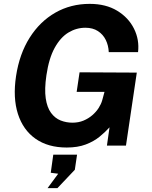

<svg xmlns="http://www.w3.org/2000/svg" viewBox="-20 -753 784 993"><path d="M325 10Q228.5 10 164 -35.2Q99.5 -80.5 72.8 -163.5Q46 -246.5 63 -359.5Q80.5 -474.5 133.5 -558.2Q186.5 -642 266.2 -687.5Q346 -733 444 -733Q527.5 -733 586 -697.5Q644.5 -662 673 -604.8Q701.5 -547.5 694 -483.5H542.5Q541 -518 527 -546.5Q513 -575 486.5 -592.2Q460 -609.5 421.5 -609.5Q375 -609.5 334 -584.8Q293 -560 263 -506Q233 -452 220 -363.5Q209.5 -292 216.5 -244.5Q223.5 -197 244 -169.2Q264.5 -141.5 293.5 -130Q322.5 -118.5 355 -118.5Q386 -118.5 411.8 -129.2Q437.5 -140 457.2 -157Q477 -174 490 -194.2Q503 -214.5 508.5 -234L520.5 -278H376.5L391.5 -379L687.5 -377.5L631.5 0H533L546.5 -94.5Q524.5 -70 494.8 -45.8Q465 -21.5 423.5 -5.8Q382 10 325 10ZM226 220 281 145.5 242.5 140.5 255.5 47H378.5L367 125L277 220Z"/></svg>

Font: Public Sans Thin
Style: Bold Italic
Weight: 700
Italic angle: -8°
Version: Version 2.001